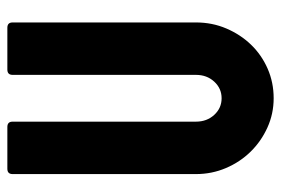

<svg xmlns="http://www.w3.org/2000/svg" viewBox="-138 -598 746 509"><g transform="rotate(-90 234.5 -343.0)"><path d="M229 10Q188 10 151.5 -6.5Q115 -23 87.5 -51Q60 -79 44 -116.5Q28 -154 28 -196V-682Q28 -696 42 -696H153Q167 -696 167 -682V-196Q167 -167 185 -147.5Q203 -128 229 -128Q255 -128 273 -147.5Q291 -167 291 -196V-682Q291 -696 305 -696H416Q430 -696 430 -682V-196Q430 -153 414 -115.5Q398 -78 371 -50Q344 -22 307.5 -6Q271 10 229 10Z"/></g></svg>

Font: AL Dynamic
Style: Bold
Weight: 700
Version: Version 1.000; ttfautohint (v1.8.2) -l 8 -r 50 -G 200 -x 14 